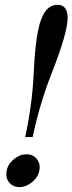

<svg xmlns="http://www.w3.org/2000/svg" viewBox="-20 -757 297 787"><path d="M113.8 -195.3H83.5Q112.3 -331.1 117.9 -452.9Q123.5 -574.7 136.7 -635.3Q158.2 -737.3 215.3 -737.3Q257.3 -737.3 257.3 -683.6Q257.3 -622.6 190.4 -453.1Q142.6 -331.1 113.8 -195.3ZM60.1 9.8Q32.7 9.8 17.1 -9.8Q5.9 -23.4 5.9 -42.5Q5.9 -79.6 37.6 -105Q61.5 -124.5 88.4 -124.5Q115.7 -124.5 131.3 -105Q142.6 -90.8 142.6 -72.3Q142.6 -35.2 110.8 -9.8Q86.9 9.8 60.1 9.8Z"/></svg>

Font: Munson
Style: Italic
Weight: 400
Italic angle: -12°
Designer: Paul James MIller
Foundry: High-Logic / Made with FontCreator
Version: Version 2.10;May 5, 2019;FontCreator 11.5.0.2430 64-bit